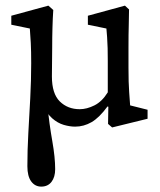

<svg xmlns="http://www.w3.org/2000/svg" viewBox="-20 -446 575 688"><path d="M446.3 -68.4 508.8 -52.7V-20.5L381.8 10.7L367.2 -2L368.2 -63.5L365.2 -64.5Q335.9 -24.4 308.1 -8.3Q280.3 7.8 249 7.8Q230.5 7.8 208.5 1.5Q186.5 -4.9 166.5 -22.5Q146.5 -40 133.8 -73.2L148.4 -77.1Q157.2 2 167.5 60.1Q177.7 118.2 177.7 160.2Q177.7 188.5 164.6 205.6Q151.4 222.7 127.9 222.7Q105.5 222.7 91.8 204.1Q78.1 185.5 78.1 149.4Q78.1 92.8 81.5 31.2Q85 -30.3 88.4 -94.2Q91.8 -158.2 91.8 -219.7Q91.8 -262.7 90.3 -292Q88.9 -321.3 86.9 -343.8L20.5 -357.4V-389.6L153.3 -425.8L170.9 -410.2Q168.9 -380.9 168 -346.7Q167 -312.5 167 -274.4L166 -171.9Q166 -110.4 194.3 -82.5Q222.7 -54.7 265.6 -54.7Q291 -54.7 318.4 -68.4Q345.7 -82 366.2 -115.2V-228.5Q366.2 -252 365.7 -273.4Q365.2 -294.9 363.8 -313Q362.3 -331.1 361.3 -343.8L294.9 -357.4V-389.6L427.7 -425.8L442.4 -412.1Q442.4 -386.7 441.4 -356.4Q440.4 -326.2 440.4 -273.4V-204.1Q440.4 -148.4 442.9 -115.7Q445.3 -83 446.3 -68.4Z"/></svg>

Font: Crimson Pro ExtraLight
Style: Regular
Weight: 400
Version: Version 1.002